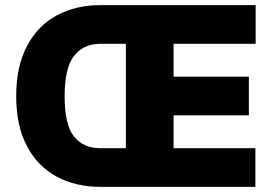

<svg xmlns="http://www.w3.org/2000/svg" viewBox="-20 -727 1065 747"><path d="M43 -352.5Q43 -468.8 85.4 -548.6Q127.9 -628.4 201.9 -667.7Q275.9 -707 370.1 -707H974.6V-556.6H655.3V-428.7H948.2V-278.3H655.3V-150.4H973.6V0H370.1Q275.9 0 201.9 -39.1Q127.9 -78.1 85.4 -157.5Q43 -236.8 43 -352.5ZM370.1 -150.4H469.7V-556.6H370.1Q304.7 -556.6 268.1 -509.5Q231.4 -462.4 231.4 -352.5Q231.4 -241.7 267.8 -196Q304.2 -150.4 370.1 -150.4Z"/></svg>

Font: Pretendard Std Black
Style: Regular
Weight: 900
Designer: Base glyphs from Inter by Rasmus Andersson; Hangeul glyphs from Noto Sans CJK(Source Han Sans) by Jang Soo-young and Kan
Foundry: Kil Hyung-jin
Version: Version 1.309